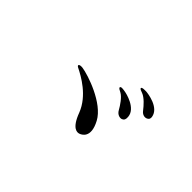

<svg xmlns="http://www.w3.org/2000/svg" viewBox="-34 -977 1068 1068"><g transform="rotate(45 500.0 -442.5)"><path d="M335 -501C385 -494 552 -439 600 -348C649 -256 594 -233 582 -229C569 -225 533 -220 499 -312C462 -408 363 -462 318 -484C302 -492 306 -504 335 -501ZM559 -571C561 -580 581 -576 594 -574C609 -572 703 -550 708 -488C710 -469 705 -459 693 -454C681 -449 658 -453 645 -477C631 -502 606 -540 581 -553C571 -558 557 -564 559 -571ZM645 -651C646 -659 666 -658 680 -658C694 -657 792 -645 802 -581C804 -564 796 -558 789 -555C778 -549 757 -550 742 -571C725 -593 696 -626 669 -636C658 -640 644 -644 645 -651Z"/></g></svg>

Font: Shippori Mincho
Style: Regular
Weight: 400
Designer: Bonji Tadano  Ryoko NISHIZUKA  (kana & ideographs); Frank Grießhammer (Latin, Greek & Cyrillic); Wenlong ZHANG  (bopomof
Foundry: Adobe Systems Incorporated
Version: Version 1.003;PS 1.001;hotconv 16.6.54;makeotf.lib2.5.65590